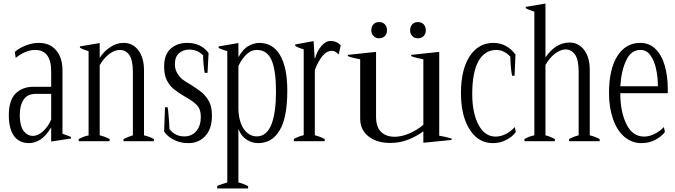

<svg xmlns="http://www.w3.org/2000/svg" viewBox="-20 -800 3823 1088"><path d="M59 -30C79 -3 107 11 145 11C166 11 187 4 209 -9C230 -23 251 -46 270 -78C270 -78 270 2 270 2C270 2 382 -15 382 -15C382 -15 382 -24 382 -24C366 -31 350 -37 334 -42C334 -42 334 -402 334 -402C334 -449 322 -487 298 -515C274 -543 242 -557 200 -557C175 -557 151 -552 128 -543C104 -534 83 -522 64 -506C64 -506 69 -472 69 -472C86 -486 103 -496 123 -505C142 -513 161 -517 179 -517C208 -517 230 -508 246 -488C262 -468 270 -437 270 -396C270 -396 270 -308 270 -308C270 -308 166 -308 166 -308C127 -308 94 -295 68 -270C43 -244 30 -204 30 -147C30 -96 40 -57 59 -30ZM226 -58C206 -39 186 -30 167 -30C145 -30 127 -40 113 -59C99 -79 92 -109 92 -148C92 -186 100 -216 115 -237C130 -258 152 -268 182 -268C182 -268 270 -268 270 -268C270 -268 270 -123 270 -123C260 -98 245 -76 226 -58Z M852 -12C837 -21 818 -28 796 -33C796 -33 796 -402 796 -402C796 -450 785 -487 764 -515C743 -543 715 -557 681 -557C654 -557 628 -549 605 -533C581 -518 561 -497 545 -472C545 -472 545 -556 545 -556C545 -556 433 -537 433 -537C433 -537 433 -530 433 -530C446 -522 462 -516 482 -510C482 -510 482 -33 482 -33C463 -29 445 -22 426 -12C426 -12 426 0 426 0C426 0 601 0 601 0C601 0 601 -12 601 -12C582 -22 564 -29 545 -33C545 -33 545 -431 545 -431C561 -458 580 -480 600 -495C621 -510 640 -517 659 -517C681 -517 699 -508 713 -488C726 -469 733 -437 733 -393C733 -393 733 -33 733 -33C718 -29 700 -22 680 -12C680 -12 680 0 680 0C680 0 852 0 852 0C852 0 852 -12 852 -12Z M967 -7C990 5 1017 11 1048 11C1086 11 1118 -2 1143 -29C1168 -56 1181 -94 1181 -145C1181 -177 1176 -203 1165 -224C1154 -245 1140 -262 1125 -275C1110 -288 1089 -302 1064 -318C1043 -330 1026 -341 1014 -350C1002 -360 992 -372 984 -386C976 -400 971 -416 971 -436C971 -464 979 -485 994 -498C1009 -512 1029 -519 1053 -519C1084 -519 1110 -508 1131 -486C1131 -469 1132 -451 1134 -432C1135 -413 1138 -398 1140 -387C1140 -387 1156 -387 1156 -387C1156 -387 1162 -500 1162 -500C1133 -538 1093 -557 1040 -557C1003 -557 972 -546 947 -524C922 -501 910 -468 910 -424C910 -392 915 -365 926 -344C937 -323 951 -306 966 -294C981 -282 1002 -268 1027 -253C1058 -236 1081 -220 1096 -204C1111 -188 1118 -166 1118 -138C1118 -105 1110 -78 1093 -58C1077 -38 1054 -27 1025 -27C989 -27 961 -41 940 -69C940 -88 938 -111 936 -137C934 -164 932 -182 930 -192C930 -192 915 -192 915 -192C915 -192 910 -55 910 -55C924 -34 943 -18 967 -7Z M1211 254C1211 254 1211 268 1211 268C1211 268 1386 268 1386 268C1386 268 1386 255 1386 255C1368 245 1349 238 1331 234C1331 234 1331 -70 1331 -70C1341 -42 1357 -22 1377 -9C1397 4 1419 11 1443 11C1496 11 1536 -13 1565 -62C1594 -110 1608 -185 1608 -287C1608 -376 1594 -443 1566 -489C1539 -534 1500 -557 1449 -557C1430 -557 1410 -551 1389 -540C1368 -529 1348 -507 1331 -476C1331 -476 1331 -556 1331 -556C1331 -556 1219 -537 1219 -537C1219 -537 1219 -528 1219 -528C1231 -522 1248 -516 1268 -510C1268 -510 1268 234 1268 234C1244 241 1225 247 1211 254ZM1519 -97C1501 -51 1473 -27 1435 -27C1413 -27 1395 -35 1379 -49C1363 -63 1351 -82 1343 -107C1335 -131 1331 -157 1331 -186C1331 -186 1331 -426 1331 -426C1344 -453 1359 -475 1377 -492C1395 -509 1414 -517 1435 -517C1474 -517 1502 -498 1519 -459C1536 -419 1544 -360 1544 -281C1544 -204 1536 -143 1519 -97Z M1645 -12C1645 -12 1645 0 1645 0C1645 0 1820 0 1820 0C1820 0 1820 -12 1820 -12C1804 -21 1785 -28 1764 -34C1764 -34 1764 -403 1764 -403C1776 -435 1790 -461 1806 -481C1823 -502 1841 -512 1860 -512C1874 -512 1887 -505 1899 -491C1899 -491 1911 -543 1911 -543C1895 -560 1876 -568 1853 -568C1834 -568 1817 -558 1801 -539C1785 -520 1773 -497 1766 -471C1766 -471 1763 -471 1763 -471C1763 -471 1757 -567 1757 -567C1757 -567 1653 -548 1653 -548C1653 -548 1653 -540 1653 -540C1664 -533 1681 -526 1701 -520C1701 -520 1701 -34 1701 -34C1680 -29 1661 -22 1645 -12Z M2097 -596C2105 -587 2115 -583 2128 -583C2141 -583 2152 -587 2161 -596C2169 -604 2173 -615 2173 -628C2173 -642 2169 -653 2161 -662C2152 -671 2141 -675 2128 -675C2115 -675 2104 -671 2096 -662C2088 -653 2084 -642 2084 -628C2084 -615 2088 -604 2097 -596ZM2316 -596C2324 -587 2335 -583 2348 -583C2361 -583 2372 -587 2381 -596C2389 -604 2393 -615 2393 -628C2393 -642 2389 -653 2381 -662C2372 -671 2361 -675 2348 -675C2335 -675 2324 -671 2316 -662C2308 -653 2304 -642 2304 -628C2304 -615 2308 -604 2316 -596ZM2539 -15C2512 -23 2488 -28 2469 -31C2469 -31 2469 -506 2469 -506C2469 -506 2310 -489 2310 -489C2310 -489 2310 -482 2310 -482C2328 -475 2351 -469 2379 -464C2379 -464 2379 -93 2379 -93C2356 -73 2330 -57 2300 -44C2269 -31 2242 -25 2217 -25C2184 -25 2159 -34 2140 -52C2121 -70 2111 -99 2111 -139C2111 -139 2111 -506 2111 -506C2111 -506 1951 -489 1951 -489C1951 -489 1951 -482 1951 -482C1968 -475 1992 -469 2021 -464C2021 -464 2021 -129 2021 -129C2021 -86 2036 -53 2067 -28C2098 -3 2139 10 2192 10C2227 10 2261 4 2294 -9C2326 -22 2354 -37 2379 -56C2379 -56 2379 9 2379 9C2379 9 2539 -7 2539 -7C2539 -7 2539 -15 2539 -15Z M2677 -24C2704 -1 2736 11 2773 11C2801 11 2826 5 2848 -7C2871 -18 2889 -33 2903 -52C2903 -52 2897 -80 2897 -80C2883 -64 2866 -51 2847 -41C2827 -31 2808 -26 2790 -26C2759 -26 2734 -38 2714 -60C2694 -83 2679 -113 2670 -149C2660 -185 2656 -224 2656 -266C2656 -347 2667 -409 2691 -453C2715 -496 2749 -517 2793 -517C2821 -517 2847 -505 2872 -479C2872 -461 2873 -442 2875 -420C2877 -399 2879 -382 2882 -371C2882 -371 2896 -371 2896 -371C2896 -371 2901 -491 2901 -491C2868 -535 2826 -557 2776 -557C2720 -557 2675 -532 2642 -482C2609 -432 2592 -362 2592 -272C2592 -216 2599 -166 2614 -124C2629 -81 2650 -48 2677 -24Z M3378 -12C3359 -22 3341 -29 3322 -33C3322 -33 3322 -404 3322 -404C3322 -452 3311 -489 3290 -517C3269 -545 3241 -559 3207 -559C3180 -559 3154 -551 3131 -536C3107 -520 3087 -499 3071 -474C3071 -474 3071 -780 3071 -780C3071 -780 2959 -761 2959 -761C2959 -761 2959 -754 2959 -754C2972 -746 2988 -740 3008 -734C3008 -734 3008 -33 3008 -33C2989 -30 2971 -23 2952 -12C2952 -12 2952 0 2952 0C2952 0 3124 0 3124 0C3124 0 3124 -12 3124 -12C3106 -22 3089 -29 3071 -33C3071 -33 3071 -432 3071 -432C3087 -460 3106 -482 3126 -497C3147 -512 3166 -520 3185 -520C3207 -520 3225 -510 3239 -490C3252 -471 3259 -439 3259 -395C3259 -395 3259 -33 3259 -33C3241 -29 3223 -22 3205 -12C3205 -12 3205 0 3205 0C3205 0 3378 0 3378 0C3378 0 3378 -12 3378 -12Z M3764 -272C3764 -272 3764 -298 3764 -298C3764 -345 3758 -389 3747 -428C3736 -467 3719 -498 3695 -522C3672 -545 3643 -557 3608 -557C3553 -557 3510 -532 3478 -482C3447 -433 3431 -363 3431 -272C3431 -217 3439 -168 3454 -125C3469 -82 3490 -49 3518 -25C3546 -1 3578 11 3615 11C3643 11 3669 5 3692 -7C3716 -19 3734 -34 3748 -52C3748 -52 3742 -80 3742 -80C3727 -64 3709 -51 3689 -41C3669 -31 3649 -26 3630 -26C3587 -26 3553 -49 3530 -96C3507 -142 3495 -201 3495 -272C3495 -272 3764 -272 3764 -272ZM3708 -311C3708 -311 3495 -311 3495 -311C3499 -371 3510 -420 3529 -459C3547 -498 3574 -517 3609 -517C3633 -517 3652 -507 3666 -486C3681 -465 3692 -439 3698 -408C3705 -376 3708 -344 3708 -311Z"/></svg>

Font: BUSH 25 TRIRONG
Style: Regular
Weight: 400
Designer: Katatrad Team
Foundry: CadsonDemak